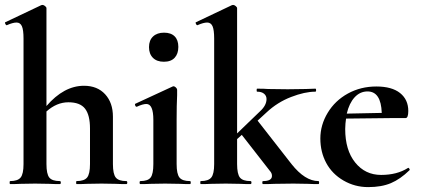

<svg xmlns="http://www.w3.org/2000/svg" viewBox="-20 -745 1702 777"><path d="M168 -293.9V-81.1Q168 -41 179.4 -26.6Q190.9 -12.2 222.2 -12.2Q226.1 -12.2 226.1 -6.1Q226.1 0 222.2 0Q196.3 0 180.2 -1L122.1 -2L62 -1Q46.9 0 21 0Q19 0 19 -6.1Q19 -12.2 21 -12.2Q51.8 -12.2 63.5 -26.6Q75.2 -41 75.2 -81.1V-588.9Q75.2 -624 68.6 -638.9Q62 -653.8 46.9 -653.8Q31.7 -653.8 7.8 -643.1H6.8Q3.9 -643.1 1.5 -648.4Q-1 -653.8 1 -654.8L147 -724.1L151.9 -725.1Q156.7 -725.1 162.4 -720.5Q168 -715.8 168 -711.9V-315.9Q238.8 -397.9 319.8 -397.9Q374 -397.9 405.5 -363.5Q437 -329.1 437 -272.9V-81.1Q437 -41 448.5 -26.6Q460 -12.2 491.2 -12.2Q495.1 -12.2 495.1 -6.1Q495.1 0 491.2 0Q465.3 0 449.2 -1L391.1 -2L331.1 -1Q315.9 0 290 0Q288.1 0 288.1 -6.1Q288.1 -12.2 290 -12.2Q320.8 -12.2 332.5 -26.6Q344.2 -41 344.2 -81.1V-225.1Q344.2 -279.3 324.2 -305.2Q304.2 -331.1 256.8 -331.1Q209.5 -331.1 168 -293.9Z M600.6 -259.8Q600.6 -324.2 572.3 -324.2Q557.6 -324.2 533.7 -313H532.7Q528.8 -313 526.9 -318.6Q524.9 -324.2 527.8 -325.2L678.7 -395L681.6 -396Q686.5 -396 691.7 -391.1Q696.8 -386.2 696.8 -381.8V-359.9Q694.8 -319.8 694.8 -262.2V-81.1Q694.8 -41 706.3 -26.6Q717.8 -12.2 749 -12.2Q752 -12.2 752 -6.1Q752 0 749 0Q723.1 0 708 -1L647.9 -2L588.9 -1Q573.7 0 547.9 0Q544.9 0 544.9 -6.1Q544.9 -12.2 547.9 -12.2Q578.6 -12.2 589.6 -26.6Q600.6 -41 600.6 -81.1ZM598.9 -511Q583 -526.9 583 -554.4Q583 -582 599.4 -597.4Q615.7 -612.8 643.8 -612.8Q671.9 -612.8 686.8 -597.9Q701.7 -583 701.7 -555.2Q701.7 -527.3 686.8 -511.2Q671.9 -495.1 643.3 -495.1Q614.7 -495.1 598.9 -511Z M1268.6 0Q1242.7 0 1227.5 -1L1167.5 -2L1090.3 -1Q1073.2 0 1044.4 0Q1041.5 0 1041.5 -6.1Q1041.5 -12.2 1044.4 -12.2Q1080.6 -12.2 1080.6 -33.2Q1080.6 -44.4 1072.3 -53.2L958.5 -199.2L939.5 -182.1V-81.1Q939.5 -41 950.9 -26.6Q962.4 -12.2 993.7 -12.2Q997.6 -12.2 997.6 -6.1Q997.6 0 993.7 0Q967.8 0 951.7 -1L893.6 -2L833.5 -1Q818.4 0 792.5 0Q790.5 0 790.5 -6.1Q790.5 -12.2 792.5 -12.2Q823.2 -12.2 835 -26.6Q846.7 -41 846.7 -81.1V-588.9Q846.7 -624 840.1 -638.9Q833.5 -653.8 818.4 -653.8Q803.2 -653.8 779.3 -643.1H778.3Q775.4 -643.1 772.9 -648.4Q770.5 -653.8 772.5 -654.8L918.5 -724.1L923.3 -725.1Q928.2 -725.1 933.8 -720.5Q939.5 -715.8 939.5 -711.9V-205.1L1032.7 -294.9Q1058.6 -318.8 1058.6 -344.2Q1058.6 -357.4 1048.6 -365.7Q1038.6 -374 1020.5 -374Q1018.6 -374 1018.6 -380.1Q1018.6 -386.2 1020.5 -386.2Q1049.3 -386.2 1065.4 -384.8L1144.5 -383.8L1217.3 -384.8Q1231.4 -385.7 1256.3 -386.2Q1259.3 -386.2 1259.3 -380.1Q1259.3 -374 1256.3 -374Q1213.4 -374 1158 -352.5Q1102.5 -331.1 1058.6 -290L1022.5 -256.8L1159.7 -81.1Q1214.4 -12.2 1268.6 -12.2Q1271.5 -12.2 1271.5 -6.1Q1271.5 0 1268.6 0Z M1467.3 -375Q1437 -375 1415 -351.1Q1393.1 -327.1 1383.3 -285.2L1524.9 -288.1Q1522 -375 1467.3 -375ZM1632.3 -295.9Q1632.3 -267.1 1621.1 -267.1H1560.1L1380.4 -265.1Q1377.4 -246.1 1377 -223.1Q1377 -137.2 1417.5 -87.2Q1458 -37.1 1522.2 -37.1Q1586.4 -37.1 1630.4 -64.9L1632.3 -65.9Q1634.3 -65.9 1636.7 -62Q1639.2 -58.1 1637.2 -56.2Q1600.1 -20 1562 -3.9Q1523.9 12.2 1470 12.2Q1416 12.2 1370.1 -14.4Q1324.2 -41 1300.3 -85.4Q1276.4 -129.9 1276.4 -184.6Q1276.4 -239.3 1306.2 -288.6Q1335.9 -337.9 1387.9 -366.5Q1439.9 -395 1502.9 -395Q1565.9 -395 1599.1 -368.4Q1632.3 -341.8 1632.3 -295.9Z"/></svg>

Font: Cormorant-Bold
Style: Bold
Weight: 700
Designer: Christian Thalmann (Catharsis Fonts)
Version: Version 3.000